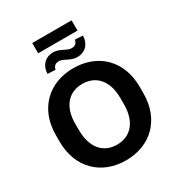

<svg xmlns="http://www.w3.org/2000/svg" viewBox="-234 -1175 1242 1337"><g transform="rotate(-30 386.5 -506.5)"><path d="M386.7 10.7C583.5 10.7 723.6 -121.6 723.6 -334V-386.2C723.6 -597.7 584 -729.5 386.7 -729.5C189.9 -729.5 49.8 -597.2 49.8 -386.2V-334C49.8 -122.6 189.5 10.7 386.7 10.7ZM451.7 -781.7C511.7 -781.7 556.2 -819.8 560.1 -892.6L497.1 -896C491.2 -867.7 477.1 -855.5 447.8 -855.5C433.1 -855.5 418 -861.3 395 -873C366.7 -887.2 345.2 -895.5 320.8 -895.5C260.7 -895.5 216.3 -856.4 212.4 -784.7L275.4 -781.2C281.2 -808.6 296.4 -821.8 324.7 -821.8C338.4 -821.8 351.1 -817.4 375 -805.2C399.9 -792 424.8 -781.7 451.7 -781.7ZM544.4 -941.4V-1023.9H228V-941.4ZM386.7 -115.2C277.8 -115.2 207 -193.8 206.5 -334L206.1 -386.2C205.6 -525.9 277.8 -603.5 386.7 -603.5C496.1 -603.5 567.9 -524.9 567.9 -386.2V-334C567.9 -194.3 496.1 -115.2 386.7 -115.2Z"/></g></svg>

Font: Winston
Style: Bold
Weight: 700
Designer: Vernon Adams, Kim Jin-seong, David Berlow, Cristiano Sobral
Foundry: The Winston Project Authors
Version: Version 3.004